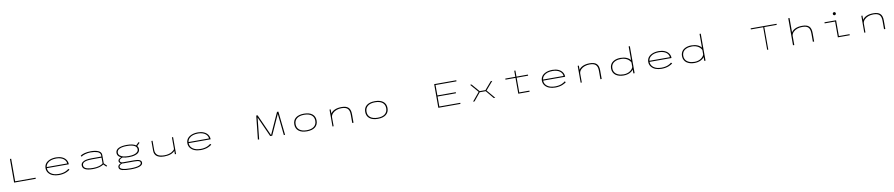

<svg xmlns="http://www.w3.org/2000/svg" viewBox="88 -3095 26073 5600"><g transform="rotate(-10 13125.0 -294.5)"><path d="M289 -32H895V0H253V-700H289Z M1909 -92Q1892 -76.5 1864 -60Q1836 -43.5 1795.5 -26.8Q1755 -10 1698.8 0.5Q1642.5 11 1582 11Q1482 11 1402.5 -19.2Q1323 -49.5 1275.5 -110.8Q1228 -172 1228 -255Q1228 -305.5 1247 -347.8Q1266 -390 1299 -420Q1332 -450 1377 -471Q1422 -492 1474.2 -502Q1526.5 -512 1584 -512Q1681 -512 1756.5 -480Q1832 -448 1874.5 -388Q1917 -328 1917 -249H1266Q1267 -147 1352 -84.5Q1437 -22 1582 -22Q1639.5 -22 1691.5 -32Q1743.5 -42 1779.8 -57.8Q1816 -73.5 1840 -88.8Q1864 -104 1878 -119ZM1584 -479Q1501 -479 1434.2 -458.5Q1367.5 -438 1322 -392.2Q1276.5 -346.5 1268 -281H1874Q1874 -317.5 1855 -352.2Q1836 -387 1800.8 -415.5Q1765.5 -444 1709 -461.5Q1652.5 -479 1584 -479Z M2616 -512Q2677.5 -512 2730.2 -503.5Q2783 -495 2828 -477Q2873 -459 2899 -426.8Q2925 -394.5 2925 -351V-97.5L3010 -14L2985 9L2905 -69Q2888.5 -56 2864.5 -44Q2840.5 -32 2802 -18.8Q2763.5 -5.5 2706.5 2.8Q2649.5 11 2583 11Q2282 11 2282 -150Q2282 -204 2322.8 -239.5Q2363.5 -275 2432.2 -290.5Q2501 -306 2597 -306H2891V-343Q2891 -382 2866 -410Q2841 -438 2797.5 -452.5Q2754 -467 2706.5 -473.5Q2659 -480 2603 -480Q2518 -480 2436.8 -456.5Q2355.5 -433 2325 -403L2302 -431Q2336.5 -465.5 2421.8 -488.8Q2507 -512 2616 -512ZM2600 -21Q2703.5 -21 2779 -44.5Q2854.5 -68 2891 -101V-274H2616Q2546.5 -274 2494.2 -267.8Q2442 -261.5 2401.8 -247.5Q2361.5 -233.5 2340.8 -209Q2320 -184.5 2320 -150Q2320 -120 2334.8 -97.2Q2349.5 -74.5 2374.2 -60.2Q2399 -46 2435.8 -37Q2472.5 -28 2512 -24.5Q2551.5 -21 2600 -21Z M3677 -149Q3571 -149 3493.5 -171.5Q3452 -159 3424.5 -138.2Q3397 -117.5 3397 -92Q3397 -64 3418.8 -48Q3440.5 -32 3482 -32H3818Q4029 -32 4029 73Q4029 94.5 4020 113.2Q4011 132 3986.2 150.5Q3961.5 169 3922.8 182Q3884 195 3819.8 203Q3755.5 211 3672 211Q3587 211 3524.5 204.5Q3462 198 3424.2 187.2Q3386.5 176.5 3364 159.5Q3341.5 142.5 3333.8 124.5Q3326 106.5 3326 83Q3326 49 3352.8 23.8Q3379.5 -1.5 3415 -14.5Q3388 -27 3374.5 -47.2Q3361 -67.5 3361 -91Q3361 -122 3387.8 -147Q3414.5 -172 3454.5 -185.5Q3343 -232.5 3343 -331Q3343 -379 3368.5 -414.8Q3394 -450.5 3440.2 -471.2Q3486.5 -492 3545.5 -502Q3604.5 -512 3677 -512Q3863.5 -512 3948 -450L4032 -533L4058 -510L3974 -426.5Q4009 -387.5 4009 -331Q4009 -292 3991.2 -261Q3973.5 -230 3943.2 -209.2Q3913 -188.5 3870.2 -174.8Q3827.5 -161 3779.5 -155Q3731.5 -149 3677 -149ZM3677 -182Q3760.5 -182 3824.8 -197Q3889 -212 3929.5 -246.5Q3970 -281 3970 -331Q3970 -406 3892.5 -443Q3815 -480 3677 -480Q3537.5 -480 3459.8 -443Q3382 -406 3382 -331Q3382 -281 3422.5 -246.5Q3463 -212 3527.8 -197Q3592.5 -182 3677 -182ZM3362 85Q3362 179 3672 179Q3757.5 179 3821 170.5Q3884.5 162 3920.5 147Q3956.5 132 3973.8 113.8Q3991 95.5 3991 74Q3991 57 3984 44.8Q3977 32.5 3958.2 22Q3939.5 11.5 3902.2 6.2Q3865 1 3809 1H3498Q3475 1 3456.5 -2Q3417 8.5 3389.5 31Q3362 53.5 3362 85Z M4698 10Q4653.5 10 4613.8 4Q4574 -2 4535.2 -17.5Q4496.5 -33 4468.8 -57Q4441 -81 4424 -120Q4407 -159 4407 -209V-501H4441V-229Q4441 -128 4505 -75.5Q4569 -23 4711 -23Q4776 -23 4832.5 -37Q4889 -51 4925.2 -72.2Q4961.5 -93.5 4984 -114.5Q5006.5 -135.5 5015 -154V-501H5049V0H5015V-103Q4977 -53 4894.8 -21.5Q4812.5 10 4698 10Z M6109 -92Q6092 -76.5 6064 -60Q6036 -43.5 5995.5 -26.8Q5955 -10 5898.8 0.5Q5842.5 11 5782 11Q5682 11 5602.5 -19.2Q5523 -49.5 5475.5 -110.8Q5428 -172 5428 -255Q5428 -305.5 5447 -347.8Q5466 -390 5499 -420Q5532 -450 5577 -471Q5622 -492 5674.2 -502Q5726.5 -512 5784 -512Q5881 -512 5956.5 -480Q6032 -448 6074.5 -388Q6117 -328 6117 -249H5466Q5467 -147 5552 -84.5Q5637 -22 5782 -22Q5839.5 -22 5891.5 -32Q5943.5 -42 5979.8 -57.8Q6016 -73.5 6040 -88.8Q6064 -104 6078 -119ZM5784 -479Q5701 -479 5634.2 -458.5Q5567.5 -438 5522 -392.2Q5476.5 -346.5 5468 -281H6074Q6074 -317.5 6055 -352.2Q6036 -387 6000.8 -415.5Q5965.5 -444 5909 -461.5Q5852.5 -479 5784 -479Z M7473 0 7547 -700H7587L7869 -74L7874 -62.5L7879 -74L8163 -700H8203L8278 0H8241L8174.5 -638L7904 -40H7844L7576.5 -636L7510 0Z M8595 -251Q8595 -376 8681.8 -444Q8768.5 -512 8926 -512Q9083.5 -512 9169.8 -443.8Q9256 -375.5 9256 -251Q9256 -126.5 9169.8 -57.8Q9083.5 11 8926 11Q8768.5 11 8681.8 -57.8Q8595 -126.5 8595 -251ZM9217 -251Q9217 -360.5 9141 -419.8Q9065 -479 8926 -479Q8787.5 -479 8710.8 -419.5Q8634 -360 8634 -251Q8634 -141.5 8710.5 -81.8Q8787 -22 8926 -22Q9065 -22 9141 -82Q9217 -142 9217 -251Z M9682 0V-500H9716V-376Q9755.5 -439 9838 -475.5Q9920.5 -512 10038 -512Q10105.5 -512 10154.2 -498.5Q10203 -485 10237.2 -454.5Q10271.5 -424 10288.2 -374Q10305 -324 10305 -252V0H10267V-242Q10267 -309.5 10253 -355Q10239 -400.5 10209 -428Q10179 -455.5 10136 -467.2Q10093 -479 10031 -479Q9953 -479 9884.8 -455Q9816.5 -431 9769.8 -383.5Q9723 -336 9716 -274V0Z M10695 -251Q10695 -376 10781.8 -444Q10868.5 -512 11026 -512Q11183.5 -512 11269.8 -443.8Q11356 -375.5 11356 -251Q11356 -126.5 11269.8 -57.8Q11183.5 11 11026 11Q10868.5 11 10781.8 -57.8Q10695 -126.5 10695 -251ZM11317 -251Q11317 -360.5 11241 -419.8Q11165 -479 11026 -479Q10887.5 -479 10810.8 -419.5Q10734 -360 10734 -251Q10734 -141.5 10810.5 -81.8Q10887 -22 11026 -22Q11165 -22 11241 -82Q11317 -142 11317 -251Z M13472 -668H12852V-360H13397V-328H12852V-32H13472V0H12817V-700H13472Z M14503 -500 14290 -252 14503 0H14458L14262 -237H14083.5L13889.5 0H13844.5L14055.5 -254L13844.5 -500H13889.5L14087.5 -269H14260L14458 -500Z M14888 -468V-500H15185V-680H15219V-500H15559V-468H15219V-32H15520V0H15185V-468Z M16609 -92Q16592 -76.5 16564 -60Q16536 -43.5 16495.5 -26.8Q16455 -10 16398.8 0.5Q16342.5 11 16282 11Q16182 11 16102.5 -19.2Q16023 -49.5 15975.5 -110.8Q15928 -172 15928 -255Q15928 -305.5 15947 -347.8Q15966 -390 15999 -420Q16032 -450 16077 -471Q16122 -492 16174.2 -502Q16226.5 -512 16284 -512Q16381 -512 16456.5 -480Q16532 -448 16574.5 -388Q16617 -328 16617 -249H15966Q15967 -147 16052 -84.5Q16137 -22 16282 -22Q16339.5 -22 16391.5 -32Q16443.5 -42 16479.8 -57.8Q16516 -73.5 16540 -88.8Q16564 -104 16578 -119ZM16284 -479Q16201 -479 16134.2 -458.5Q16067.5 -438 16022 -392.2Q15976.5 -346.5 15968 -281H16574Q16574 -317.5 16555 -352.2Q16536 -387 16500.8 -415.5Q16465.5 -444 16409 -461.5Q16352.5 -479 16284 -479Z M17032 0V-500H17066V-376Q17105.5 -439 17188 -475.5Q17270.5 -512 17388 -512Q17455.5 -512 17504.2 -498.5Q17553 -485 17587.2 -454.5Q17621.5 -424 17638.2 -374Q17655 -324 17655 -252V0H17617V-242Q17617 -309.5 17603 -355Q17589 -400.5 17559 -428Q17529 -455.5 17486 -467.2Q17443 -479 17381 -479Q17303 -479 17234.8 -455Q17166.5 -431 17119.8 -383.5Q17073 -336 17066 -274V0Z M18299 -511Q18403 -511 18479 -478.5Q18555 -446 18594 -392V-800H18630V0H18594V-114Q18554.5 -58 18478.5 -23.5Q18402.5 11 18299 11Q18234 11 18177.5 -4.5Q18121 -20 18075.5 -51Q18030 -82 18003.5 -133.2Q17977 -184.5 17977 -251Q17977 -304.5 17994.5 -348.2Q18012 -392 18042 -421.8Q18072 -451.5 18113.2 -472Q18154.5 -492.5 18201 -501.8Q18247.5 -511 18299 -511ZM18015 -251Q18015 -203.5 18031 -165Q18047 -126.5 18074.5 -100.2Q18102 -74 18140 -56Q18178 -38 18221 -30Q18264 -22 18312 -22Q18367.5 -22 18417 -36.8Q18466.5 -51.5 18501.5 -75.8Q18536.5 -100 18560.2 -129Q18584 -158 18594 -189V-321Q18583.5 -348.5 18559.8 -375.5Q18536 -402.5 18501.2 -426Q18466.5 -449.5 18417 -463.8Q18367.5 -478 18312 -478Q18264 -478 18221.2 -470.5Q18178.5 -463 18140.2 -445.5Q18102 -428 18074.5 -402.2Q18047 -376.5 18031 -337.8Q18015 -299 18015 -251Z M19759 -92Q19742 -76.5 19714 -60Q19686 -43.5 19645.5 -26.8Q19605 -10 19548.8 0.5Q19492.5 11 19432 11Q19332 11 19252.5 -19.2Q19173 -49.5 19125.5 -110.8Q19078 -172 19078 -255Q19078 -305.5 19097 -347.8Q19116 -390 19149 -420Q19182 -450 19227 -471Q19272 -492 19324.2 -502Q19376.5 -512 19434 -512Q19531 -512 19606.5 -480Q19682 -448 19724.5 -388Q19767 -328 19767 -249H19116Q19117 -147 19202 -84.5Q19287 -22 19432 -22Q19489.5 -22 19541.5 -32Q19593.5 -42 19629.8 -57.8Q19666 -73.5 19690 -88.8Q19714 -104 19728 -119ZM19434 -479Q19351 -479 19284.2 -458.5Q19217.5 -438 19172 -392.2Q19126.5 -346.5 19118 -281H19724Q19724 -317.5 19705 -352.2Q19686 -387 19650.8 -415.5Q19615.5 -444 19559 -461.5Q19502.5 -479 19434 -479Z M20399 -511Q20503 -511 20579 -478.5Q20655 -446 20694 -392V-800H20730V0H20694V-114Q20654.5 -58 20578.5 -23.5Q20502.5 11 20399 11Q20334 11 20277.5 -4.5Q20221 -20 20175.5 -51Q20130 -82 20103.5 -133.2Q20077 -184.5 20077 -251Q20077 -304.5 20094.5 -348.2Q20112 -392 20142 -421.8Q20172 -451.5 20213.2 -472Q20254.5 -492.5 20301 -501.8Q20347.5 -511 20399 -511ZM20115 -251Q20115 -203.5 20131 -165Q20147 -126.5 20174.5 -100.2Q20202 -74 20240 -56Q20278 -38 20321 -30Q20364 -22 20412 -22Q20467.5 -22 20517 -36.8Q20566.5 -51.5 20601.5 -75.8Q20636.5 -100 20660.2 -129Q20684 -158 20694 -189V-321Q20683.5 -348.5 20659.8 -375.5Q20636 -402.5 20601.2 -426Q20566.5 -449.5 20517 -463.8Q20467.5 -478 20412 -478Q20364 -478 20321.2 -470.5Q20278.5 -463 20240.2 -445.5Q20202 -428 20174.5 -402.2Q20147 -376.5 20131 -337.8Q20115 -299 20115 -251Z M22957 -700V-668H22589V0H22556V-668H22190V-700Z M23321 0V-800H23359V-375Q23398 -438.5 23480.2 -475.2Q23562.5 -512 23680 -512Q23751.5 -512 23800.5 -498.2Q23849.5 -484.5 23883 -453Q23916.5 -421.5 23931.8 -369.8Q23947 -318 23947 -242V0H23909V-232Q23909 -304 23896.5 -351Q23884 -398 23854.8 -426.8Q23825.5 -455.5 23782.2 -467.2Q23739 -479 23673 -479Q23597 -479 23529.5 -456Q23462 -433 23415.2 -387.2Q23368.5 -341.5 23359 -281.5V0Z M24700 -666Q24687 -653 24668 -653Q24649 -653 24636 -666Q24623 -679 24623 -698Q24623 -717 24636 -730Q24649 -743 24668 -743Q24687 -743 24700 -730Q24713 -717 24713 -698Q24713 -679 24700 -666ZM24685 -32H25002V0H24650V-468H24341V-500H24685Z M25432 0V-500H25466V-376Q25505.5 -439 25588 -475.5Q25670.5 -512 25788 -512Q25855.5 -512 25904.2 -498.5Q25953 -485 25987.2 -454.5Q26021.5 -424 26038.2 -374Q26055 -324 26055 -252V0H26017V-242Q26017 -309.5 26003 -355Q25989 -400.5 25959 -428Q25929 -455.5 25886 -467.2Q25843 -479 25781 -479Q25703 -479 25634.8 -455Q25566.5 -431 25519.8 -383.5Q25473 -336 25466 -274V0Z"/></g></svg>

Font: League Mono Extended Thin
Style: Regular
Weight: 100
Width: 9
Designer: Tyler Finck
Foundry: The League of Moveable Type / Tyler Finck
Version: Version 2.210